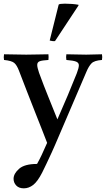

<svg xmlns="http://www.w3.org/2000/svg" viewBox="-36 -772 577 1047"><path d="M94 255Q67 255 52.5 239.5Q38 224 38 203Q38 175 68 148.5Q98 122 166 122Q179 99 191.5 72.5Q204 46 221 7Q210 -21 193 -65Q176 -109 154.5 -162.5Q133 -216 111 -273.5Q89 -331 68 -385Q56 -417 41.5 -429Q27 -441 -14 -445Q-17 -459 -14 -476Q15 -476 45 -475Q75 -474 107 -474Q136 -474 170 -475Q204 -476 228 -476Q230 -461 228 -445Q194 -443 180.5 -438Q167 -433 167 -418Q167 -404 177 -375Q203 -304 227.5 -244Q252 -184 277 -121Q309 -194 333.5 -252Q358 -310 383 -373Q394 -402 394 -416Q394 -430 379 -436Q364 -442 326 -445Q323 -461 326 -476Q351 -476 377.5 -475Q404 -474 434 -474Q454 -474 477.5 -475Q501 -476 520 -476Q523 -461 520 -445Q478 -442 463 -426.5Q448 -411 435 -380L264 19Q259 31 246 59.5Q233 88 218.5 118.5Q204 149 194 169Q169 218 145 236.5Q121 255 94 255ZM392 -746V-742L264 -548Q259 -547 250 -548Q241 -549 235 -551L284 -747Q289 -752 318 -752Q358 -752 392 -746Z"/></svg>

Font: Tiro Tamil
Style: Regular
Weight: 400
Designer: Tamil: Fernando Mello & Fiona Ross. Latin: John Hudson.
Foundry: Tiro Typeworks Ltd.
Version: Version 1.52